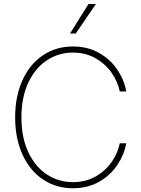

<svg xmlns="http://www.w3.org/2000/svg" viewBox="-20 -955 723 984"><path d="M353.5 -685.5Q281.2 -685.5 221.2 -646.5Q161.1 -607.4 125.5 -532.2Q89.8 -457 89.8 -353.5Q89.8 -249.5 125.5 -174.3Q161.1 -99.1 221.2 -60.3Q281.2 -21.5 353.5 -21.5Q418.5 -21.5 469.7 -50.5Q521 -79.6 552.5 -125.2Q584 -170.9 593.8 -220.7H627Q617.2 -164.1 582.5 -111.1Q547.9 -58.1 489.3 -24.2Q430.7 9.8 353.5 9.8Q267.1 9.8 199.7 -35.6Q132.3 -81.1 95 -163.6Q57.6 -246.1 57.6 -353.5Q57.6 -460.9 95 -543.5Q132.3 -626 199.7 -671.4Q267.1 -716.8 353.5 -716.8Q430.7 -716.8 489.3 -682.9Q547.9 -648.9 582.5 -596.2Q617.2 -543.5 627 -486.3H593.8Q584 -535.6 552.2 -581.5Q520.5 -627.4 469.5 -656.5Q418.5 -685.5 353.5 -685.5ZM433.6 -934.6H471.7L368.2 -783.2H338.9Z"/></svg>

Font: Pretendard JP Thin
Style: Regular
Weight: 100
Designer: Base glyphs from Inter by Rasmus Andersson; Hangeul glyphs from Noto Sans CJK(Source Han Sans) by Jang Soo-young and Kan
Foundry: Kil Hyung-jin
Version: Version 1.309